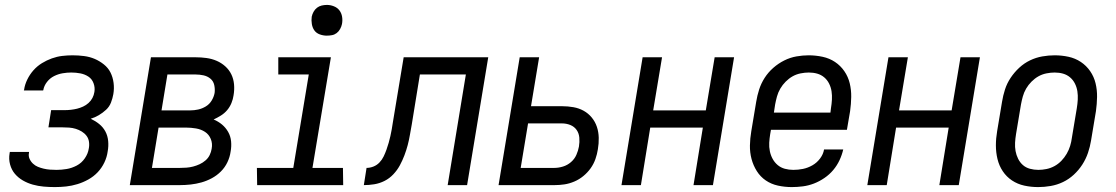

<svg xmlns="http://www.w3.org/2000/svg" viewBox="-20 -753 4540 781"><path d="M203 8Q180 8 157.5 6Q135 4 113.5 -2Q92 -8 73 -19Q54 -30 40.5 -46Q27 -62 21 -84Q15 -106 19 -129L20 -135H98V-132Q95 -119 100 -107.5Q105 -96 114 -87.5Q123 -79 134 -74.5Q145 -70 157.5 -67Q170 -64 183 -63Q196 -62 210 -62Q230 -62 251 -65.5Q272 -69 292 -79.5Q312 -90 325 -109Q338 -128 341 -148Q344 -162 342 -176Q340 -190 332 -200.5Q324 -211 312.5 -218Q301 -225 288 -229Q275 -233 261 -234Q247 -235 233 -235H177L188 -305H244Q256 -305 269 -306.5Q282 -308 294 -311Q306 -314 318 -319.5Q330 -325 340 -334Q350 -343 356 -354.5Q362 -366 364 -379Q367 -397 360.5 -414.5Q354 -432 339.5 -441.5Q325 -451 307 -454.5Q289 -458 270 -458Q253 -458 235 -455Q217 -452 200 -443.5Q183 -435 171 -419.5Q159 -404 156 -386L155 -385H77L78 -388Q81 -409 91 -429.5Q101 -450 116 -467Q131 -484 150.5 -496Q170 -508 191 -515.5Q212 -523 233 -525.5Q254 -528 275 -528Q299 -528 322 -525Q345 -522 365 -513.5Q385 -505 402.5 -491Q420 -477 429.5 -458Q439 -439 442 -416Q445 -393 441 -370Q438 -353 431.5 -336Q425 -319 411.5 -306.5Q398 -294 382 -284.5Q366 -275 349 -270Q368 -261 383.5 -248.5Q399 -236 408.5 -218.5Q418 -201 420 -179.5Q422 -158 418 -137Q415 -114 404.5 -92Q394 -70 377.5 -52.5Q361 -35 339.5 -23Q318 -11 295 -4Q272 3 249 5.5Q226 8 203 8Z M508 0 594 -520H776Q798 -520 820 -517Q842 -514 861.5 -505.5Q881 -497 896.5 -483Q912 -469 921 -450.5Q930 -432 932 -410Q934 -388 930 -365Q928 -350 921.5 -334Q915 -318 904 -305Q893 -292 878.5 -283Q864 -274 849 -267Q868 -259 883 -246.5Q898 -234 908 -216.5Q918 -199 920 -178Q922 -157 918 -136Q915 -114 905 -93Q895 -72 878.5 -55.5Q862 -39 841.5 -28Q821 -17 799.5 -11Q778 -5 756 -2.5Q734 0 712 0ZM637 -304H754Q770 -304 786 -307.5Q802 -311 817 -320Q832 -329 841 -344Q850 -359 853 -375Q855 -391 851.5 -407Q848 -423 836 -433Q824 -443 808 -446.5Q792 -450 776 -450H661ZM598 -70H712Q725 -70 738.5 -71Q752 -72 765.5 -75.5Q779 -79 792 -85Q805 -91 816 -100.5Q827 -110 833 -122.5Q839 -135 841 -148Q845 -169 837.5 -187.5Q830 -206 814 -216.5Q798 -227 777.5 -230.5Q757 -234 737 -234H625Z M1376 0H1026L1025 -70H1173L1236 -450H1112V-520H1326L1251 -70H1375ZM1309 -608Q1295 -608 1281 -613Q1267 -618 1259 -629Q1251 -640 1248.5 -655Q1246 -670 1248 -685Q1250 -695 1255.5 -705Q1261 -715 1269.5 -721.5Q1278 -728 1288.5 -730.5Q1299 -733 1310 -733Q1324 -733 1338 -727.5Q1352 -722 1360.5 -711Q1369 -700 1371.5 -685Q1374 -670 1371 -655Q1369 -645 1363.5 -635Q1358 -625 1349.5 -618.5Q1341 -612 1330.5 -610Q1320 -608 1309 -608Z M1801 0 1875 -450H1688L1655 -247Q1651 -226 1647.5 -205Q1644 -184 1638.5 -163Q1633 -142 1625 -121Q1617 -100 1606.5 -80.5Q1596 -61 1580 -44Q1564 -27 1544 -17Q1524 -7 1502.5 -3.5Q1481 0 1460 0L1471 -70Q1485 -70 1499 -75.5Q1513 -81 1523.5 -92Q1534 -103 1540.5 -116.5Q1547 -130 1552 -144Q1557 -158 1561 -172Q1565 -186 1568 -199.5Q1571 -213 1573.5 -227Q1576 -241 1578 -255L1622 -520H1966L1880 0Z M2008 0 2094 -520H2173L2140 -321H2266Q2290 -321 2312.5 -317Q2335 -313 2354 -302.5Q2373 -292 2387 -275Q2401 -258 2408 -237Q2415 -216 2415.5 -192.5Q2416 -169 2412 -146Q2409 -126 2402 -106Q2395 -86 2382.5 -68.5Q2370 -51 2353 -37Q2336 -23 2316 -14.5Q2296 -6 2276 -3Q2256 0 2236 0ZM2235 -70Q2252 -70 2270 -75.5Q2288 -81 2302.5 -93.5Q2317 -106 2324.5 -123Q2332 -140 2335 -157Q2338 -175 2336.5 -193Q2335 -211 2325.5 -224.5Q2316 -238 2300 -244.5Q2284 -251 2266 -251H2128L2098 -70Z M2508 0 2594 -520H2673L2637 -304H2851L2887 -520H2966L2880 0H2801L2839 -234H2625L2587 0Z M3201 8Q3172 8 3144.5 2Q3117 -4 3095 -19Q3073 -34 3058.5 -57Q3044 -80 3037 -106.5Q3030 -133 3030.5 -161.5Q3031 -190 3036 -219L3056 -339Q3060 -364 3068 -389Q3076 -414 3090.5 -436.5Q3105 -459 3125.5 -477Q3146 -495 3170 -507Q3194 -519 3219.5 -523.5Q3245 -528 3269 -528Q3298 -528 3326 -522Q3354 -516 3376.5 -501Q3399 -486 3414.5 -463.5Q3430 -441 3436.5 -414Q3443 -387 3442.5 -358.5Q3442 -330 3438 -301L3425 -225H3116L3113 -208Q3110 -190 3109 -172.5Q3108 -155 3111.5 -138Q3115 -121 3123 -106.5Q3131 -92 3143.5 -81.5Q3156 -71 3172.5 -66.5Q3189 -62 3207 -62Q3227 -62 3246.5 -66Q3266 -70 3284.5 -80.5Q3303 -91 3316 -108.5Q3329 -126 3332 -145H3410Q3405 -123 3395 -101.5Q3385 -80 3369.5 -61.5Q3354 -43 3333.5 -29Q3313 -15 3291 -6.5Q3269 2 3246 5Q3223 8 3201 8ZM3358 -295 3360 -312Q3363 -330 3364 -347.5Q3365 -365 3362.5 -381.5Q3360 -398 3352.5 -413Q3345 -428 3332.5 -438.5Q3320 -449 3304 -453.5Q3288 -458 3270 -458Q3254 -458 3236.5 -454.5Q3219 -451 3204 -442.5Q3189 -434 3176 -421Q3163 -408 3154 -392.5Q3145 -377 3140.5 -360.5Q3136 -344 3133 -328L3128 -295Z M3508 0 3594 -520H3673L3637 -304H3851L3887 -520H3966L3880 0H3801L3839 -234H3625L3587 0Z M4203 8Q4174 8 4146.5 2Q4119 -4 4096.5 -19Q4074 -34 4059 -56.5Q4044 -79 4037.5 -106Q4031 -133 4031 -161.5Q4031 -190 4036 -219L4056 -339Q4060 -364 4068 -389Q4076 -414 4091 -436.5Q4106 -459 4126 -477.5Q4146 -496 4170 -507.5Q4194 -519 4219.5 -523.5Q4245 -528 4270 -528Q4299 -528 4326.5 -522Q4354 -516 4376.5 -501Q4399 -486 4414.5 -463.5Q4430 -441 4436.5 -414Q4443 -387 4442.5 -358.5Q4442 -330 4438 -301L4418 -181Q4414 -156 4405.5 -131Q4397 -106 4382.5 -83.5Q4368 -61 4348 -42.5Q4328 -24 4304 -12.5Q4280 -1 4254 3.5Q4228 8 4203 8ZM4204 -62Q4220 -62 4237 -65.5Q4254 -69 4269.5 -77.5Q4285 -86 4297.5 -99Q4310 -112 4319 -127.5Q4328 -143 4333 -159.5Q4338 -176 4340 -192L4360 -312Q4363 -330 4364 -347.5Q4365 -365 4362.5 -381.5Q4360 -398 4352.5 -413Q4345 -428 4332.5 -438.5Q4320 -449 4304 -453.5Q4288 -458 4270 -458Q4254 -458 4236.5 -454.5Q4219 -451 4204 -442.5Q4189 -434 4176 -421Q4163 -408 4154 -392.5Q4145 -377 4140.5 -360.5Q4136 -344 4133 -328L4113 -208Q4110 -190 4109 -172.5Q4108 -155 4111 -138.5Q4114 -122 4121.5 -107Q4129 -92 4141 -81.5Q4153 -71 4169.5 -66.5Q4186 -62 4204 -62Z"/></svg>

Font: Iosevka Term Oblique
Style: Regular
Weight: 400
Italic angle: -9°
Monospace: yes
Designer: Belleve Invis
Foundry: Belleve Invis
Version: Version 31.4.0